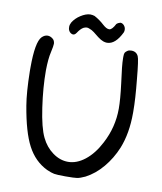

<svg xmlns="http://www.w3.org/2000/svg" viewBox="-94 -955 865 1028"><g transform="rotate(10 338.5 -441.5)"><path d="M289.1 -802.7Q273.4 -793.9 257.8 -769.5Q247.1 -753.9 233.4 -759.8Q218.8 -765.6 213.9 -783.2Q212.9 -789.1 212.9 -794.9Q212.9 -806.6 219.7 -819.3Q234.4 -843.8 261.7 -861.3Q289.1 -878.9 312.5 -879.9Q325.2 -879.9 336.9 -876Q366.2 -860.4 391.6 -836.9Q411.1 -819.3 424.8 -819.3Q426.8 -819.3 427.7 -819.3Q442.4 -821.3 459 -853.5Q462.9 -857.4 468.8 -860.4Q474.6 -863.3 479.5 -864.3Q491.2 -864.3 500 -854Q508.8 -843.8 508.8 -830.1Q508.8 -824.2 506.8 -817.4Q472.7 -746.1 426.8 -746.1Q417 -746.1 406.2 -750Q392.6 -754.9 376 -767.6Q359.4 -780.3 347.7 -790Q335 -799.8 320.3 -804.7Q313.5 -807.6 307.6 -807.6Q298.8 -807.6 289.1 -802.7ZM108.4 -728.5Q122.1 -728.5 134.8 -718.8Q147.5 -710 148.4 -691.4Q148.4 -679.7 140.6 -644.5Q131.8 -608.4 130.9 -543.9Q130.9 -451.2 146.5 -343.8Q162.1 -236.3 186.5 -186.5Q209 -139.6 248.5 -110.8Q288.1 -82 332 -82Q378.9 -82 423.8 -117.2Q469.7 -153.3 502.9 -217.8Q550.8 -308.6 550.8 -409.2Q550.8 -460 540 -544.9Q526.4 -642.6 526.4 -678.7V-689.5Q526.4 -704.1 529.8 -710Q533.2 -715.8 542 -721.7Q549.8 -727.5 563.5 -727.5Q590.8 -727.5 601.6 -704.1Q609.4 -688.5 619.1 -582Q629.9 -476.6 629.9 -407.2V-399.4Q629.9 -289.1 596.7 -206.1Q571.3 -144.5 530.3 -95.7Q489.3 -46.9 438.5 -20.5Q411.1 -7.8 395.5 -5.4Q379.9 -2.9 332 -2.9Q286.1 -2.9 270.5 -5.9Q254.9 -8.8 230.5 -19.5Q161.1 -52.7 122.1 -127Q84 -199.2 60.5 -339.8Q48.8 -409.2 46.9 -524.4V-543.9Q46.9 -683.6 77.1 -713.9Q91.8 -728.5 108.4 -728.5Z"/></g></svg>

Font: sage sans
Style: Regular
Weight: 400
Version: Version 001.032